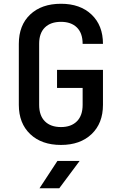

<svg xmlns="http://www.w3.org/2000/svg" viewBox="-20 -760 640 1020"><path d="M304 10Q201 10 140.5 -47.5Q80 -105 80 -203V-527Q80 -626 140.5 -683Q201 -740 304 -740Q406 -740 466.5 -682.5Q527 -625 527 -527H419Q419 -584 388.5 -614Q358 -644 304 -644Q249 -644 218.5 -614Q188 -584 188 -528V-203Q188 -146 218.5 -115.5Q249 -85 304 -85Q358 -85 388.5 -115.5Q419 -146 419 -203V-293H283V-389H527V-203Q527 -105 466.5 -47.5Q406 10 304 10ZM190 240 285 95H403L295 240Z"/></svg>

Font: JetBrains Mono NL SemiBold
Style: Regular
Weight: 600
Designer: Philipp Nurullin, Konstantin Bulenkov
Foundry: JetBrains
Version: Version 2.304; ttfautohint (v1.8.4.7-5d5b)